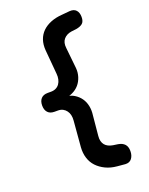

<svg xmlns="http://www.w3.org/2000/svg" viewBox="-191 -979 982 1265"><g transform="rotate(-20 300.0 -346.5)"><path d="M406 185Q361 181 326 164Q291 147 267 121.5Q243 96 232 61Q221 26 224 -15L239 -196Q241 -217 237 -234.5Q233 -252 223 -265.5Q213 -279 198.5 -286.5Q184 -294 164 -294H141Q110 -294 94 -311.5Q78 -329 78 -360Q78 -391 94 -408.5Q110 -426 141 -426H164Q184 -426 199 -433.5Q214 -441 223.5 -454.5Q233 -468 237 -486Q241 -504 239 -524L224 -695Q221 -736 232 -768Q243 -800 267 -823.5Q291 -847 326.5 -861Q362 -875 406 -878L461 -883Q491 -885 506.5 -868Q522 -851 522 -820Q522 -789 506.5 -775.5Q491 -762 461 -757L427 -753Q392 -748 372 -725Q352 -702 357 -662L372 -517Q375 -485 365.5 -455Q356 -425 337 -403Q318 -381 290 -368Q280 -363 268 -360Q279 -357 290 -352Q317 -339 336.5 -317Q356 -295 365 -265.5Q374 -236 372 -203L357 -45Q355 -25 359 -9.5Q363 6 372 17Q381 28 395 35Q409 42 427 45L461 50Q491 55 506.5 72Q522 89 522 120Q522 151 506.5 171.5Q491 192 461 190Z"/></g></svg>

Font: Maple Mono
Style: Bold
Weight: 700
Monospace: yes
Designer: subframe7536
Version: Version 7.200